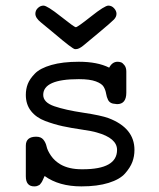

<svg xmlns="http://www.w3.org/2000/svg" viewBox="-20 -659 565 684"><path d="M72 -31V-140Q72 -172 109 -172Q126 -172 134.5 -161.5Q143 -151 146 -137Q149 -123 161.5 -104.5Q174 -86 196 -73Q226 -56 271 -56H275Q397 -56 397 -125Q397 -167 325 -187Q309 -192 271 -197.5Q233 -203 203 -209.5Q173 -216 141 -228Q109 -240 90.5 -263.5Q72 -287 72 -321Q72 -342 79 -360Q86 -378 104.5 -397Q123 -416 163 -427.5Q203 -439 261 -439Q327 -439 369 -418Q380 -439 399 -439Q405 -439 411 -437Q417 -435 423.5 -426.5Q430 -418 430 -404V-329Q430 -288 397 -288Q394 -288 382 -290Q370 -293 365 -303Q360 -313 358 -325.5Q356 -338 349.5 -349.5Q343 -361 321.5 -369Q300 -377 262 -377H260Q134 -377 134 -321Q134 -294 173.5 -280.5Q213 -267 276.5 -257.5Q340 -248 367 -238Q459 -203 459 -125Q459 -102 451.5 -82Q444 -62 425.5 -41Q407 -20 367 -7.5Q327 5 270 5Q190 5 139 -32Q138 -30 136 -25.5Q134 -21 133 -19Q132 -17 130.5 -13.5Q129 -10 127.5 -8.5Q126 -7 124 -4Q122 -1 120 0Q118 1 115 2.5Q112 4 109 4.5Q106 5 102 5Q72 5 72 -31ZM106 -610Q106 -622 115 -630.5Q124 -639 135 -639Q148 -639 196.5 -600.5Q245 -562 250 -562Q256 -562 304.5 -600.5Q353 -639 366 -639Q378 -639 386.5 -629.5Q395 -620 395 -610Q395 -599 386 -589.5Q377 -580 329 -540Q297 -514 276 -496Q261 -484 251 -484H247Q239 -484 172 -541Q144 -564 126 -579Q106 -595 106 -610Z"/></svg>

Font: CMU Typewriter Text
Style: Regular
Weight: 500
Monospace: yes
Version: Version 0.7.0